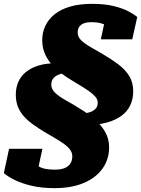

<svg xmlns="http://www.w3.org/2000/svg" viewBox="-66 -740 732 996"><path d="M217 236Q151 236 99.5 224Q48 212 12 194.5Q-24 177 -46 158L-19 32H154L128 152Q118 145 110 133Q102 121 96.5 108.5Q91 96 89.5 86.5Q88 77 90 76Q104 98 120 112.5Q136 127 159.5 133.5Q183 140 219 140Q249 140 269 132Q289 124 299 108.5Q309 93 309 71Q309 51 296.5 35Q284 19 262.5 4Q241 -11 215 -26Q189 -41 162 -57Q131 -76 104 -95.5Q77 -115 57.5 -137Q38 -159 27 -186Q16 -213 16 -249Q16 -285 29 -315Q42 -345 68.5 -366.5Q95 -388 134 -400Q173 -412 225 -412L303 -363Q272 -363 249 -356.5Q226 -350 213 -336.5Q200 -323 200 -301Q200 -277 221 -257.5Q242 -238 276.5 -219Q311 -200 349 -176Q389 -152 423.5 -122.5Q458 -93 479 -56.5Q500 -20 500 24Q500 87 465.5 135Q431 183 367.5 209.5Q304 236 217 236ZM383 -91 341 -149Q369 -150 391.5 -155.5Q414 -161 427.5 -173.5Q441 -186 441 -207Q441 -224 428.5 -238.5Q416 -253 394.5 -268Q373 -283 346 -299Q319 -315 289 -334Q251 -358 220.5 -386.5Q190 -415 171.5 -451Q153 -487 153 -531Q153 -572 169.5 -606.5Q186 -641 218 -666.5Q250 -692 298.5 -706Q347 -720 412 -720Q477 -720 524 -708.5Q571 -697 601.5 -680.5Q632 -664 646 -652L620 -536H457L480 -642Q492 -642 504 -629Q516 -616 522.5 -601Q529 -586 522 -579Q511 -594 494.5 -604Q478 -614 456.5 -619.5Q435 -625 409 -625Q384 -625 368 -618.5Q352 -612 344.5 -600Q337 -588 337 -571Q337 -548 355.5 -530.5Q374 -513 403.5 -496Q433 -479 466 -460Q512 -433 548 -406Q584 -379 604.5 -345.5Q625 -312 625 -267Q625 -226 609.5 -193.5Q594 -161 563 -138.5Q532 -116 487 -104Q442 -92 383 -91Z"/></svg>

Font: Roboto Serif Black
Style: Italic
Weight: 900
Italic angle: -10°
Version: Version 1.008